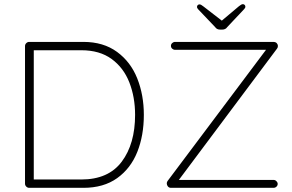

<svg xmlns="http://www.w3.org/2000/svg" viewBox="-20 -901 1403 921"><path d="M670 -350Q670 -251 638.5 -172Q607 -93 542 -46.5Q477 0 380 0H120Q112 0 106 -6Q100 -12 100 -20V-680Q100 -688 106 -694Q112 -700 120 -700H380Q476 -700 541.5 -652Q607 -604 638.5 -524.5Q670 -445 670 -350ZM628 -350Q628 -435 600.5 -505.5Q573 -576 515.5 -618Q458 -660 370 -660H142V-40H370Q500 -40 564 -125.5Q628 -211 628 -350ZM1312 -19Q1312 -11 1306 -5.5Q1300 0 1292 0H800Q791 0 785.5 -6.5Q780 -13 780 -21Q780 -28 784 -33L1256 -662H820Q812 -662 806 -667.5Q800 -673 800 -681Q800 -689 806 -694.5Q812 -700 820 -700H1290Q1302 -700 1307.5 -694Q1313 -688 1313 -680Q1313 -673 1309 -668L838 -38H1292Q1300 -38 1306 -32Q1312 -26 1312 -19ZM1157 -869Q1157 -863 1151 -857L1070 -771Q1062 -759 1046 -759H1036Q1020 -759 1012 -771L931 -856Q925 -862 925 -868Q925 -873 928.5 -876.5Q932 -880 937 -880Q944 -880 956 -870L1044 -802L1126 -871Q1138 -881 1145 -881Q1150 -881 1153.5 -877.5Q1157 -874 1157 -869Z"/></svg>

Font: Quicksand Light
Style: Regular
Weight: 300
Designer: Andrew Paglinawan
Foundry: Andrew Paglinawan
Version: Version 3.000